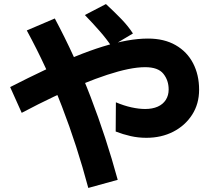

<svg xmlns="http://www.w3.org/2000/svg" viewBox="-20 -850 1040 946"><path d="M701 -171Q661 -171 623.5 -179.5Q586 -188 550 -202L551 -346Q591 -329 628 -321Q665 -313 695 -313Q731 -313 757 -324.5Q783 -336 797 -358Q811 -380 811 -409Q811 -454 785 -486.5Q759 -519 695 -519Q658 -519 611.5 -509.5Q565 -500 508.5 -481.5Q452 -463 386 -436Q320 -409 245 -373.5Q170 -338 87 -294L30 -421Q120 -467 200.5 -505Q281 -543 352 -572Q423 -601 486 -620.5Q549 -640 605 -650Q661 -660 709 -660Q789 -660 845.5 -627.5Q902 -595 931.5 -538Q961 -481 961 -408Q961 -338 926.5 -284.5Q892 -231 833.5 -201Q775 -171 701 -171ZM415 76Q360 -131 285.5 -324.5Q211 -518 112 -700L250 -759Q350 -572 426.5 -372.5Q503 -173 560 36ZM529 -622Q506 -657 471 -697Q436 -737 398 -776L502 -830Q540 -795 576 -758Q612 -721 635 -685Z"/></svg>

Font: Murecho Thin
Style: Bold
Weight: 700
Version: Version 1.010